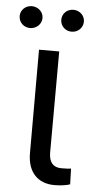

<svg xmlns="http://www.w3.org/2000/svg" viewBox="-59 -755 381 795"><g transform="rotate(5 131.5 -358.0)"><path d="M86 -546V-116C86 -36 130 7 198 7C226 7 250 3 263 -2L261 -67C255 -66 242 -65 221 -65C187 -65 169 -85 169 -126L170 -546ZM-6 -678C-6 -652 15 -632 41 -632C67 -632 89 -652 89 -678C89 -703 67 -723 41 -723C15 -723 -6 -703 -6 -678ZM167 -678C167 -652 187 -632 214 -632C240 -632 261 -652 261 -678C261 -703 240 -723 214 -723C187 -723 167 -703 167 -678Z"/></g></svg>

Font: Wafeq
Style: Regular
Weight: 400
Designer: Rasmus Andersson & Azza Alameddine
Foundry: Google & TypeTogether
Version: Version 3.000;FEAKit 1.0